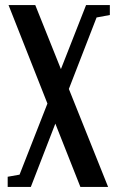

<svg xmlns="http://www.w3.org/2000/svg" viewBox="-20 -462 464 757"><path d="M10.3 274.9V234.9L57.1 226.6L167 -53.7L13.7 -441.9H119.1L220.2 -189.5L319.3 -441.9H413.1V-402.8L360.8 -393.1L251.5 -111.3L406.2 274.9H296.9L198.2 25.4L101.6 274.9Z"/></svg>

Font: Elstob 10pt SemiBold
Style: Regular
Weight: 600
Designer: Peter S. Baker
Version: Version 1.015